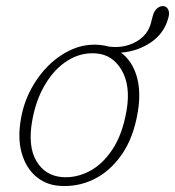

<svg xmlns="http://www.w3.org/2000/svg" viewBox="-20 -605 577 633"><path d="M308 -457Q324 -455.5 338.5 -451.5Q387 -445 426.5 -466.2Q466 -487.5 477 -527L484 -553.5Q488.5 -569.5 497.8 -577.2Q507 -585 517 -585Q528.5 -585 534.2 -574.2Q540 -563.5 535 -546Q521 -494.5 477 -465Q433 -435.5 379 -431.5Q415.5 -404.5 430.5 -354Q445.5 -303.5 434.5 -237Q420.5 -151.5 381.5 -95.5Q342.5 -39.5 288.5 -13.5Q234.5 12.5 174 7.5Q130 4 97.5 -24.2Q65 -52.5 51.2 -101.5Q37.5 -150.5 49.5 -216Q58.5 -266.5 82.5 -311.5Q106.5 -356.5 141.5 -390.5Q176.5 -424.5 219 -442.8Q261.5 -461 308 -457ZM186.5 -21Q230.5 -18 273.8 -40Q317 -62 350.5 -112Q384 -162 397.5 -242Q411 -323 380.8 -374.2Q350.5 -425.5 295.5 -429Q247 -432.5 203.8 -405.8Q160.5 -379 129.8 -328.2Q99 -277.5 86.5 -209Q71 -123 100 -74Q129 -25 186.5 -21Z"/></svg>

Font: Fraunces 9pt SuperSoft Thin
Style: Italic
Weight: 100
Italic angle: -16°
Version: Version 1.000;[0bf87f6ff]